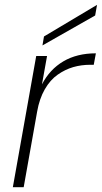

<svg xmlns="http://www.w3.org/2000/svg" viewBox="-20 -775 422 795"><path d="M133.8 -313 78.1 0H33.2L129.9 -543H174.8L153.8 -425.8Q186 -487.8 242.4 -521Q298.8 -554.2 377 -554.2L368.2 -506.8H354Q316.4 -506.8 283 -497.1Q249.5 -487.3 218.8 -465.8Q188 -444.3 165.5 -405.3Q143.1 -366.2 133.8 -313ZM162.1 -624 381.8 -754.9 374 -710.9 155.8 -586.9Z"/></svg>

Font: SVN-Poppins ExtraLight
Style: Italic
Weight: 200
Italic angle: -10°
Designer: Ninad Kale (Devanagari), Jonny Pinhorn (Latin)
Foundry: Indian Type Foundry
Version: Version 3.002 2017